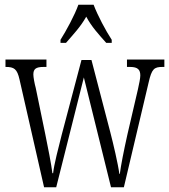

<svg xmlns="http://www.w3.org/2000/svg" viewBox="-20 -786 711 806"><path d="M234 -619V-606H257C288 -642 318 -673 342 -716C365 -673 394 -642 426 -606H449V-619C424 -657 390 -721 373 -766H309C293 -721 258 -657 234 -619ZM62 -452 165 0H216L332 -461L446 0H500L604 -440C617 -497 627 -505 662 -505H670V-536H513V-505H526C559 -505 569 -493 569 -469C569 -457 564 -434 559 -411L515 -222C499 -150 488 -94 483 -56H481C476 -96 455 -185 443 -231L364 -534H322L239 -220C227 -173 206 -92 203 -59H200C196 -93 180 -175 170 -223L130 -417C125 -435 120 -462 120 -473C120 -496 130 -505 163 -505H175V-536H3V-505H4C39 -505 52 -497 62 -452Z"/></svg>

Font: Noto Serif Tamil ExtraCondensed Light
Style: Italic
Weight: 300
Width: 2
Italic angle: -12°
Designer: Indian Type Foundry, Tom Grace, and the Monotype Design Team
Foundry: Monotype Imaging Inc.
Version: Version 2.003